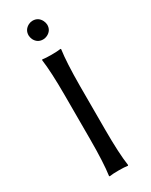

<svg xmlns="http://www.w3.org/2000/svg" viewBox="-217 -878 727 926"><g transform="rotate(-30 147.0 -415.0)"><path d="M97.2 -780.8Q97.2 -812.5 126.5 -827.6Q137.7 -833 148.9 -833Q180.7 -833 195.3 -803.7Q200.7 -792.5 201.2 -780.8Q201.2 -749 171.9 -734.4Q160.6 -729 148.9 -729Q117.2 -729 102.5 -758.3Q97.7 -769.5 97.2 -780.8ZM104 -444.8Q104 -573.7 94.2 -645L96.2 -647.9Q114.3 -645 147 -645Q179.7 -645 198.2 -647.9L200.2 -645Q190.4 -578.1 189.9 -444.8V-200.2Q189.9 -71.3 200.2 0L198.2 2.9Q180.2 0 147 0Q114.3 0 96.2 2.9L94.2 0Q104 -68.4 104 -200.2Z"/></g></svg>

Font: Linux Biolinum Capitals O
Style: Small Caps
Weight: 400
Designer: Philipp H. Poll
Foundry: Philipp H. Poll
Version: Version 1.0.4